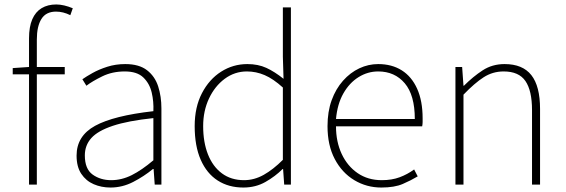

<svg xmlns="http://www.w3.org/2000/svg" viewBox="-20 -827 2535 860"><path d="M110 0V-655Q110 -707 124.5 -740.5Q139 -774 166.5 -790.5Q194 -807 232 -807Q249 -807 268 -802.5Q287 -798 306 -790L295 -759Q263 -775 231 -775Q186 -775 165.5 -742Q145 -709 145 -650V0ZM37 -494V-522L110 -527H270V-494Z M475 13Q434 13 399.5 -2Q365 -17 344 -48.5Q323 -80 323 -130Q323 -218 406 -263.5Q489 -309 667 -329Q669 -372 659.5 -412.5Q650 -453 622 -480Q594 -507 539 -507Q483 -507 438 -485Q393 -463 367 -443L349 -472Q366 -484 394.5 -500Q423 -516 460.5 -528Q498 -540 541 -540Q603 -540 638.5 -512.5Q674 -485 688.5 -440Q703 -395 703 -341V0H673L668 -70H665Q625 -37 576.5 -12Q528 13 475 13ZM478 -20Q525 -20 570 -42.5Q615 -65 667 -109V-298Q553 -286 485.5 -263.5Q418 -241 389 -208.5Q360 -176 360 -131Q360 -70 395 -45Q430 -20 478 -20Z M1070 13Q1004 13 955 -18.5Q906 -50 879 -111.5Q852 -173 852 -262Q852 -347 884.5 -409.5Q917 -472 970.5 -506Q1024 -540 1088 -540Q1136 -540 1173 -523Q1210 -506 1250 -474L1247 -573V-794H1283V0H1253L1248 -70H1246Q1213 -37 1169 -12Q1125 13 1070 13ZM1073 -20Q1119 -20 1161.5 -44Q1204 -68 1247 -111V-435Q1204 -474 1165.5 -490.5Q1127 -507 1086 -507Q1031 -507 986.5 -474Q942 -441 916 -385.5Q890 -330 890 -262Q890 -190 911.5 -135.5Q933 -81 974 -50.5Q1015 -20 1073 -20Z M1688 13Q1622 13 1567 -20Q1512 -53 1479.5 -114.5Q1447 -176 1447 -262Q1447 -327 1465.5 -378Q1484 -429 1516.5 -465.5Q1549 -502 1589.5 -521Q1630 -540 1674 -540Q1735 -540 1779.5 -512Q1824 -484 1848.5 -429.5Q1873 -375 1873 -297Q1873 -289 1873 -280.5Q1873 -272 1871 -261H1485Q1485 -192 1510.5 -137.5Q1536 -83 1582 -51.5Q1628 -20 1690 -20Q1735 -20 1770 -33Q1805 -46 1835 -68L1851 -37Q1821 -19 1784 -3Q1747 13 1688 13ZM1485 -294H1838Q1838 -401 1793 -454Q1748 -507 1674 -507Q1627 -507 1586 -481.5Q1545 -456 1518 -408.5Q1491 -361 1485 -294Z M2020 0V-527H2050L2056 -443H2058Q2099 -484 2142 -512Q2185 -540 2240 -540Q2321 -540 2360 -490.5Q2399 -441 2399 -339V0H2363V-334Q2363 -421 2333.5 -464Q2304 -507 2236 -507Q2187 -507 2146.5 -481Q2106 -455 2056 -403V0Z"/></svg>

Font: Shanggu Sans SC VF
Style: Regular
Weight: 250
Designer: GuiWonder
Version: Version 1.021